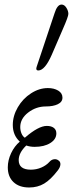

<svg xmlns="http://www.w3.org/2000/svg" viewBox="-20 -811 320 842"><path d="M147.9 -502Q139.2 -502 139.2 -509.8Q139.2 -513.2 141.1 -519L219.2 -752.9Q231 -791 250 -791Q262.2 -791 271 -777.1Q279.8 -763.2 279.8 -750Q279.8 -738.3 255.9 -684.1L207 -570.8Q176.8 -502 147.9 -502ZM107.9 11.2Q64 11.2 39.1 -12.5Q14.2 -36.1 14.2 -77.1Q14.2 -108.4 28.8 -139.4Q43.5 -170.4 66.9 -189.9Q36.1 -217.8 36.1 -263.2Q36.1 -302.7 58.1 -340.6Q80.1 -378.4 116 -401.6Q151.9 -424.8 189.9 -424.8Q216.8 -424.8 235.4 -413.6Q253.9 -402.3 253.9 -382.8Q253.9 -363.8 233.6 -354Q213.4 -344.2 181.2 -344.2Q138.2 -344.2 103.5 -317.4Q68.8 -290.5 68.8 -253.9Q68.8 -238.8 74.2 -225.8Q79.6 -212.9 88.9 -207Q148.4 -258.8 185.1 -258.8Q205.1 -258.8 216.1 -250.2Q227.1 -241.7 227.1 -226.1Q227.1 -200.2 200.4 -183.6Q173.8 -167 131.8 -167Q112.3 -167 95.2 -172.9Q62 -141.1 62 -108.9Q62 -66.9 115.2 -66.9Q139.6 -66.9 161.1 -76.2Q182.6 -85.4 196.8 -101.1Q205.1 -110.8 216.3 -112.5Q227.5 -114.3 235.8 -107.9Q245.6 -102.1 244.9 -89.6Q244.1 -77.1 232.9 -63Q202.1 -22.9 173.6 -5.9Q145 11.2 107.9 11.2Z"/></svg>

Font: Junicode SmCond Medium
Style: Italic
Weight: 500
Width: 4
Italic angle: -11°
Designer: Peter S. Baker
Version: Version 2.206